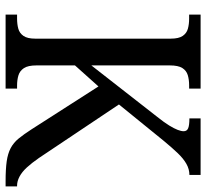

<svg xmlns="http://www.w3.org/2000/svg" viewBox="-46 -708 754 703"><g transform="rotate(90 331.5 -357.0)"><path d="M34 0V-42H48Q69 -42 85.5 -46.5Q102 -51 112 -65.5Q122 -80 122 -108V-605Q122 -634 112 -648.5Q102 -663 85.5 -667.5Q69 -672 49 -672H34V-714H305V-672H293Q272 -672 255.5 -667Q239 -662 229.5 -647Q220 -632 220 -601V-314L409 -556Q429 -581 440 -599Q451 -617 456 -630Q461 -643 461 -652Q461 -664 450 -668.5Q439 -673 414 -673V-714H621V-673Q600 -673 580.5 -662Q561 -651 541 -630Q521 -609 497 -580L363 -415L559 -122Q577 -96 593.5 -78Q610 -60 627 -51Q644 -42 660 -42H663V0H644Q600 0 571.5 -4Q543 -8 523 -18.5Q503 -29 487.5 -48Q472 -67 454 -95L297 -340L220 -254V-113Q220 -82 230 -67Q240 -52 256.5 -47Q273 -42 294 -42H305V0Z"/></g></svg>

Font: Noto Serif Thai SemiCondensed
Style: Regular
Weight: 400
Width: 4
Designer: Monotype Design Team
Foundry: Monotype Imaging Inc.
Version: Version 2.002